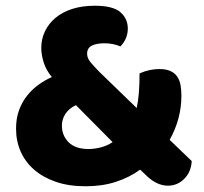

<svg xmlns="http://www.w3.org/2000/svg" viewBox="-20 -634 713 670"><path d="M467 -378Q486 -386 502.5 -389.5Q519 -393 536 -393Q560 -393 575 -386Q590 -379 598.5 -366.5Q607 -354 610 -337Q613 -320 613 -300Q613 -219 572 -146L649 -72Q647 -34 623 -10Q599 14 566 14Q526 14 488 -24L469 -42Q432 -15 384.5 0.5Q337 16 279 16Q220 16 175 0.5Q130 -15 99 -42Q68 -69 52 -105.5Q36 -142 36 -185Q36 -222 47 -251Q58 -280 76 -302Q94 -324 116 -339.5Q138 -355 161 -365Q141 -389 132.5 -416Q124 -443 124 -467Q124 -498 137 -525Q150 -552 174 -572Q198 -592 232.5 -603Q267 -614 311 -614Q374 -614 400 -591.5Q426 -569 426 -534Q426 -517 419.5 -501Q413 -485 400 -472Q389 -477 374.5 -480Q360 -483 344 -483Q318 -483 301 -475Q284 -467 284 -446Q284 -431 297 -415.5Q310 -400 329 -381L457 -257Q462 -279 464.5 -309Q467 -339 467 -378ZM196 -196Q196 -161 219.5 -137.5Q243 -114 289 -114Q309 -114 331 -119.5Q353 -125 373 -138L245 -267Q221 -256 208.5 -237Q196 -218 196 -196Z"/></svg>

Font: Baloo Thambi
Style: Regular
Weight: 400
Designer: Aadarsh Rajan and Ek Type
Foundry: Ek Type
Version: Version 1.443;PS 1.000;hotconv 16.6.51;makeotf.lib2.5.65220;